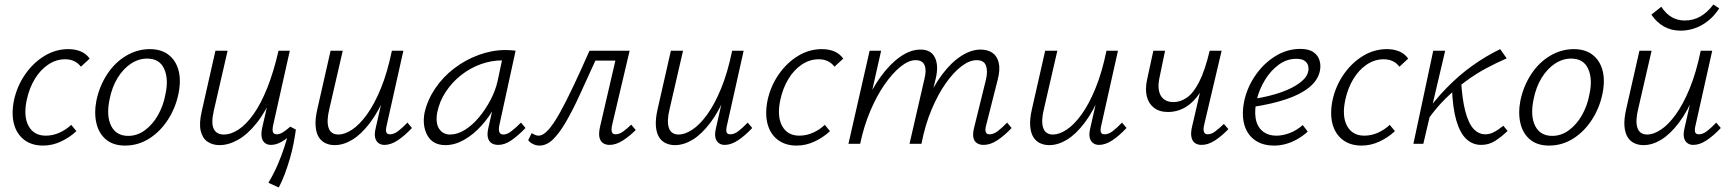

<svg xmlns="http://www.w3.org/2000/svg" viewBox="-20 -638 7682 852"><path d="M171 8Q121 8 87.5 -17.5Q54 -43 42 -88Q30 -133 42 -193Q56 -257 92 -308.5Q128 -360 177.5 -390Q227 -420 283 -420Q314 -420 338 -410Q362 -400 378 -378L339 -342Q327 -358 309.5 -366.5Q292 -375 269 -375Q229 -375 194 -351.5Q159 -328 134.5 -287.5Q110 -247 99 -196Q83 -123 106.5 -79.5Q130 -36 183 -36Q215 -36 244.5 -49.5Q274 -63 296 -84L319 -56Q289 -28 250.5 -10Q212 8 171 8Z M535 8Q483 8 451 -18.5Q419 -45 408 -90.5Q397 -136 408 -193Q422 -258 456.5 -310Q491 -362 540.5 -391Q590 -420 645 -420Q696 -420 728.5 -394.5Q761 -369 772.5 -324.5Q784 -280 772 -222Q759 -159 725 -106.5Q691 -54 642 -23Q593 8 535 8ZM549 -35Q589 -35 623 -60Q657 -85 681 -127Q705 -169 714 -219Q729 -287 708.5 -332.5Q688 -378 633 -378Q595 -378 561 -355.5Q527 -333 502 -292.5Q477 -252 466 -196Q451 -123 473.5 -79Q496 -35 549 -35Z M954 6Q923 6 900.5 -9.5Q878 -25 870.5 -58Q863 -91 875 -143L936 -413H990L929 -148Q916 -91 928.5 -66Q941 -41 973 -41Q1005 -41 1039 -63.5Q1073 -86 1105.5 -132Q1138 -178 1166 -248Q1194 -318 1216 -413H1253Q1228 -301 1193.5 -221.5Q1159 -142 1118.5 -91.5Q1078 -41 1036 -17.5Q994 6 954 6ZM1217 194 1171 173Q1194 135 1211.5 94.5Q1229 54 1242 14Q1255 -26 1263 -60L1293 -63Q1289 -34 1282.5 -0.5Q1276 33 1266 67Q1256 101 1244 133.5Q1232 166 1217 194ZM1183 5Q1166 5 1155.5 -3.5Q1145 -12 1141.5 -28Q1138 -44 1143 -69L1222 -413H1266L1192 -82Q1188 -63 1191 -52.5Q1194 -42 1209 -42Q1221 -42 1235.5 -51Q1250 -60 1268 -76L1293 -63Q1264 -30 1236 -12.5Q1208 5 1183 5Z M1465 6Q1443 6 1424.5 -2.5Q1406 -11 1394.5 -29.5Q1383 -48 1380.5 -78.5Q1378 -109 1388 -153L1447 -413H1501L1442 -157Q1428 -101 1438 -71Q1448 -41 1482 -41Q1509 -41 1542 -62.5Q1575 -84 1608 -129.5Q1641 -175 1670 -245.5Q1699 -316 1719 -413H1751Q1727 -302 1693.5 -222.5Q1660 -143 1621.5 -92.5Q1583 -42 1543.5 -18Q1504 6 1465 6ZM1686 5Q1670 5 1659 -3.5Q1648 -12 1644.5 -28Q1641 -44 1647 -69L1725 -413H1770L1696 -82Q1691 -62 1694 -52Q1697 -42 1711 -42Q1728 -42 1746.5 -56Q1765 -70 1788 -94L1808 -70Q1775 -35 1744.5 -15Q1714 5 1686 5Z M1957 6Q1901 6 1877 -36.5Q1853 -79 1864 -138Q1877 -195 1911.5 -246Q1946 -297 1996 -335Q2046 -373 2105 -394.5Q2164 -416 2224 -416Q2238 -416 2249 -415Q2260 -414 2268 -413L2196 -83Q2187 -41 2214 -41Q2230 -41 2249.5 -56Q2269 -71 2292 -94L2312 -70Q2277 -34 2248 -14.5Q2219 5 2191 5Q2173 5 2161 -3Q2149 -11 2145 -27.5Q2141 -44 2147 -70L2186 -243L2220 -277Q2207 -222 2180 -171.5Q2153 -121 2117 -81Q2081 -41 2039.5 -17.5Q1998 6 1957 6ZM1977 -41Q2010 -41 2043.5 -62Q2077 -83 2106 -118Q2135 -153 2157 -195Q2179 -237 2188 -278L2212 -391L2240 -368Q2234 -369 2225 -369.5Q2216 -370 2208 -370Q2160 -370 2113 -353Q2066 -336 2026 -304.5Q1986 -273 1958 -230.5Q1930 -188 1920 -138Q1912 -91 1929 -66Q1946 -41 1977 -41Z M2374 8Q2358 8 2344 0.5Q2330 -7 2324 -16L2339 -47Q2346 -43 2354 -39.5Q2362 -36 2369 -36Q2390 -36 2413 -61.5Q2436 -87 2463.5 -136Q2491 -185 2524 -255Q2557 -325 2596 -413H2743L2734 -369H2622Q2585 -288 2553.5 -219Q2522 -150 2492.5 -99Q2463 -48 2434.5 -20Q2406 8 2374 8ZM2685 5Q2668 5 2656 -3Q2644 -11 2640 -28.5Q2636 -46 2643 -77L2721 -413H2774L2696 -82Q2692 -64 2695 -53Q2698 -42 2712 -42Q2728 -42 2746 -55Q2764 -68 2781 -85L2801 -61Q2773 -33 2743 -14Q2713 5 2685 5Z M2975 6Q2953 6 2934.5 -2.5Q2916 -11 2904.5 -29.5Q2893 -48 2890.5 -78.5Q2888 -109 2898 -153L2957 -413H3011L2952 -157Q2938 -101 2948 -71Q2958 -41 2992 -41Q3019 -41 3052 -62.5Q3085 -84 3118 -129.5Q3151 -175 3180 -245.5Q3209 -316 3229 -413H3261Q3237 -302 3203.5 -222.5Q3170 -143 3131.5 -92.5Q3093 -42 3053.5 -18Q3014 6 2975 6ZM3196 5Q3180 5 3169 -3.5Q3158 -12 3154.5 -28Q3151 -44 3157 -69L3235 -413H3280L3206 -82Q3201 -62 3204 -52Q3207 -42 3221 -42Q3238 -42 3256.5 -56Q3275 -70 3298 -94L3318 -70Q3285 -35 3254.5 -15Q3224 5 3196 5Z M3515 8Q3465 8 3431.5 -17.5Q3398 -43 3386 -88Q3374 -133 3386 -193Q3400 -257 3436 -308.5Q3472 -360 3521.5 -390Q3571 -420 3627 -420Q3658 -420 3682 -410Q3706 -400 3722 -378L3683 -342Q3671 -358 3653.5 -366.5Q3636 -375 3613 -375Q3573 -375 3538 -351.5Q3503 -328 3478.5 -287.5Q3454 -247 3443 -196Q3427 -123 3450.5 -79.5Q3474 -36 3527 -36Q3559 -36 3588.5 -49.5Q3618 -63 3640 -84L3663 -56Q3633 -28 3594.5 -10Q3556 8 3515 8Z M4345 5Q4327 5 4315 -3Q4303 -11 4299.5 -27Q4296 -43 4302 -69L4355 -284Q4364 -321 4355.5 -346Q4347 -371 4314 -371Q4282 -371 4246.5 -344Q4211 -317 4176.5 -268Q4142 -219 4113.5 -151Q4085 -83 4069 0H4031Q4053 -99 4087 -177Q4121 -255 4161.5 -308.5Q4202 -362 4246 -390Q4290 -418 4331 -418Q4363 -418 4384 -403.5Q4405 -389 4412 -359Q4419 -329 4407 -283L4356 -82Q4351 -64 4354 -53Q4357 -42 4371 -42Q4389 -42 4407.5 -56Q4426 -70 4449 -94L4469 -70Q4436 -35 4405 -15Q4374 5 4345 5ZM3745 0 3839 -413H3890L3797 0ZM3762 0Q3782 -89 3814.5 -165Q3847 -241 3888 -297.5Q3929 -354 3974.5 -386Q4020 -418 4065 -418Q4112 -418 4129 -382Q4146 -346 4132 -288L4061 0H4016L4082 -287Q4092 -325 4083 -348Q4074 -371 4043 -371Q4012 -371 3976 -342Q3940 -313 3905 -262.5Q3870 -212 3841.5 -144.5Q3813 -77 3797 0Z M4636 6Q4614 6 4595.5 -2.5Q4577 -11 4565.5 -29.5Q4554 -48 4551.5 -78.5Q4549 -109 4559 -153L4618 -413H4672L4613 -157Q4599 -101 4609 -71Q4619 -41 4653 -41Q4680 -41 4713 -62.5Q4746 -84 4779 -129.5Q4812 -175 4841 -245.5Q4870 -316 4890 -413H4922Q4898 -302 4864.5 -222.5Q4831 -143 4792.5 -92.5Q4754 -42 4714.5 -18Q4675 6 4636 6ZM4857 5Q4841 5 4830 -3.5Q4819 -12 4815.5 -28Q4812 -44 4818 -69L4896 -413H4941L4867 -82Q4862 -62 4865 -52Q4868 -42 4882 -42Q4899 -42 4917.5 -56Q4936 -70 4959 -94L4979 -70Q4946 -35 4915.5 -15Q4885 5 4857 5Z M5164 -141Q5125 -141 5101 -159.5Q5077 -178 5069 -210Q5061 -242 5070 -284L5098 -413H5150L5126 -297Q5114 -244 5130.5 -214.5Q5147 -185 5188 -185Q5218 -185 5247 -205Q5276 -225 5301.5 -275Q5327 -325 5348 -413H5375Q5360 -341 5338 -289.5Q5316 -238 5289 -205Q5262 -172 5230 -156.5Q5198 -141 5164 -141ZM5312 5Q5295 5 5283 -3Q5271 -11 5267 -29.5Q5263 -48 5270 -77L5348 -413H5401L5323 -82Q5319 -64 5322.5 -53Q5326 -42 5339 -42Q5355 -42 5372 -54.5Q5389 -67 5411 -88L5431 -65Q5399 -32 5369.5 -13.5Q5340 5 5312 5Z M5634 8Q5582 8 5547.5 -17Q5513 -42 5501 -87.5Q5489 -133 5502 -193Q5516 -254 5552.5 -306Q5589 -358 5640.5 -389.5Q5692 -421 5750 -421Q5788 -421 5808.5 -406.5Q5829 -392 5835.5 -369.5Q5842 -347 5837 -323Q5828 -281 5788.5 -249.5Q5749 -218 5685.5 -197Q5622 -176 5542 -164L5543 -199Q5613 -210 5665 -228.5Q5717 -247 5748.5 -271Q5780 -295 5785 -321Q5788 -331 5785.5 -344Q5783 -357 5771 -367Q5759 -377 5732 -377Q5690 -377 5654.5 -351Q5619 -325 5593.5 -283.5Q5568 -242 5557 -196Q5546 -149 5552 -113Q5558 -77 5582 -56.5Q5606 -36 5645 -36Q5671 -36 5701.5 -47Q5732 -58 5761 -83L5783 -54Q5761 -34 5736 -20Q5711 -6 5685.5 1Q5660 8 5634 8Z M6022 8Q5972 8 5938.5 -17.5Q5905 -43 5893 -88Q5881 -133 5893 -193Q5907 -257 5943 -308.5Q5979 -360 6028.5 -390Q6078 -420 6134 -420Q6165 -420 6189 -410Q6213 -400 6229 -378L6190 -342Q6178 -358 6160.5 -366.5Q6143 -375 6120 -375Q6080 -375 6045 -351.5Q6010 -328 5985.5 -287.5Q5961 -247 5950 -196Q5934 -123 5957.5 -79.5Q5981 -36 6034 -36Q6066 -36 6095.5 -49.5Q6125 -63 6147 -84L6170 -56Q6140 -28 6101.5 -10Q6063 8 6022 8Z M6316 -107 6294 -120Q6344 -191 6398.5 -247Q6453 -303 6513 -346Q6573 -389 6637 -420L6666 -379Q6622 -360 6576 -335.5Q6530 -311 6484.5 -277.5Q6439 -244 6396 -202Q6353 -160 6316 -107ZM6252 0 6340 -413H6393L6296 0ZM6553 5Q6515 5 6487 -21Q6459 -47 6442.5 -103Q6426 -159 6423 -250L6463 -288Q6468 -198 6482.5 -143.5Q6497 -89 6519.5 -65.5Q6542 -42 6571 -42Q6588 -42 6603.5 -49Q6619 -56 6631 -65Q6643 -74 6651 -80L6670 -57Q6643 -31 6615 -13Q6587 5 6553 5Z M6854 8Q6802 8 6770 -18.5Q6738 -45 6727 -90.5Q6716 -136 6727 -193Q6741 -258 6775.5 -310Q6810 -362 6859.5 -391Q6909 -420 6964 -420Q7015 -420 7047.5 -394.5Q7080 -369 7091.5 -324.5Q7103 -280 7091 -222Q7078 -159 7044 -106.5Q7010 -54 6961 -23Q6912 8 6854 8ZM6868 -35Q6908 -35 6942 -60Q6976 -85 7000 -127Q7024 -169 7033 -219Q7048 -287 7027.5 -332.5Q7007 -378 6952 -378Q6914 -378 6880 -355.5Q6846 -333 6821 -292.5Q6796 -252 6785 -196Q6770 -123 6792.5 -79Q6815 -35 6868 -35Z M7273 6Q7251 6 7232.5 -2.5Q7214 -11 7202.5 -29.5Q7191 -48 7188.5 -78.5Q7186 -109 7196 -153L7255 -413H7309L7250 -157Q7236 -101 7246 -71Q7256 -41 7290 -41Q7317 -41 7350 -62.5Q7383 -84 7416 -129.5Q7449 -175 7478 -245.5Q7507 -316 7527 -413H7559Q7535 -302 7501.5 -222.5Q7468 -143 7429.5 -92.5Q7391 -42 7351.5 -18Q7312 6 7273 6ZM7494 5Q7478 5 7467 -3.5Q7456 -12 7452.5 -28Q7449 -44 7455 -69L7533 -413H7578L7504 -82Q7499 -62 7502 -52Q7505 -42 7519 -42Q7536 -42 7554.5 -56Q7573 -70 7596 -94L7616 -70Q7583 -35 7552.5 -15Q7522 5 7494 5ZM7437 -502Q7396 -502 7363.5 -520.5Q7331 -539 7308 -573L7352 -608Q7374 -575 7400 -561Q7426 -547 7456 -547Q7494 -547 7525.5 -565Q7557 -583 7583 -618L7609 -601Q7579 -554 7534 -528Q7489 -502 7437 -502Z"/></svg>

Font: Ysabeau Infant Light
Style: Italic
Weight: 300
Italic angle: -12°
Designer: Christian Thalmann (Catharsis Fonts)
Version: Version 2.001;gftools[0.9.30]; featfreeze: ss01,ss02,lnum